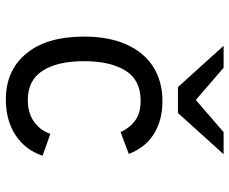

<svg xmlns="http://www.w3.org/2000/svg" viewBox="-84 -688 784 656"><g transform="rotate(90 308.0 -360.0)"><path d="M319.5 12Q220.5 12 162.8 -58Q105 -128 105 -255Q105 -339 131.5 -399Q158 -459 207.5 -491Q257 -523 326 -523Q390.5 -523 437.2 -494Q484 -465 506 -408L431 -380Q418.5 -409.5 393 -429Q367.5 -448.5 324 -448.5Q253 -448.5 221 -396.2Q189 -344 189 -255Q189 -164.5 221.5 -113.8Q254 -63 322 -63Q365 -63 394.8 -83.5Q424.5 -104 437.5 -140L512 -113.5Q492.5 -54.5 442 -21.2Q391.5 12 319.5 12ZM277.5 -576 136.5 -732H211.5L321.5 -637L431.5 -732H507L366 -576Z"/></g></svg>

Font: Overpass Mono Light
Style: Regular
Weight: 400
Monospace: yes
Version: Version 4.000